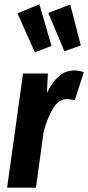

<svg xmlns="http://www.w3.org/2000/svg" viewBox="-20 -871 409 891"><path d="M369 -536 327 -406Q309 -411 291 -411Q254 -411 228 -371Q202 -331 182 -257L147 0H13L87 -530H202L198 -440Q223 -491 253.5 -517.5Q284 -544 326 -544Q347 -544 369 -536ZM219 -658 142 -628 61 -809 163 -851ZM355 -660 279 -633 204 -811 306 -850Z"/></svg>

Font: Fira Sans Compressed SemiBold
Style: Italic
Weight: 600
Width: 1
Italic angle: -8°
Designer: bBox Type GmbH & Carrois Corporate GbR & Edenspiekermann AG
Foundry: bBox Type GmbH & Carrois Corporate GbR & Edenspiekermann AG
Version: Version 4.301